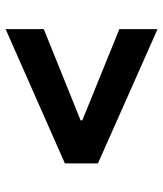

<svg xmlns="http://www.w3.org/2000/svg" viewBox="32 -630 588 693"><g transform="rotate(90 326.5 -283.0)"><path d="M84.7 -8.8V-146.6L417.8 -281L413.8 -274V-290.9L417.8 -284L84.7 -419.3V-557.1L569.2 -342.1V-222.7Z"/></g></svg>

Font: Pretendard JP Variable
Style: Regular
Weight: 400
Designer: Base glyphs from Inter by Rasmus Andersson; Hangul glyphs from Noto Sans CJK(Source Han Sans) by Jang Soo-young and Kang
Foundry: Kil Hyung-jin
Version: Version 1.307;Glyphs 3.2 (3192)